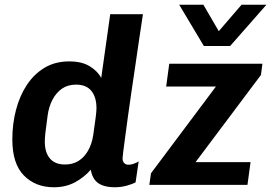

<svg xmlns="http://www.w3.org/2000/svg" viewBox="-20 -780 1144 810"><path d="M207 10Q130 10 81 -39.5Q32 -89 32 -192Q32 -257 47.5 -316.5Q63 -376 93.5 -422Q124 -468 168.5 -494.5Q213 -521 272 -521Q325 -521 358.5 -500.5Q392 -480 407 -451L445 -720H583Q575 -669 567 -613.5Q559 -558 550.5 -500.5Q542 -443 534 -389Q526 -335 519.5 -287Q513 -239 508 -201.5Q503 -164 500 -140.5Q497 -117 497 -112Q497 -99 504 -92Q511 -85 522 -85Q533 -85 545 -89.5Q557 -94 565 -99L552 -11Q538 -3 514 3.5Q490 10 464 10Q434 10 412.5 2Q391 -6 379 -22.5Q367 -39 363 -64Q334 -31 295.5 -10.5Q257 10 207 10ZM254 -86Q287 -86 311 -101Q335 -116 351 -143.5Q367 -171 373 -208Q381 -263 384 -287Q387 -311 387 -323Q387 -370 365.5 -396.5Q344 -423 301 -423Q266 -423 241.5 -406Q217 -389 201.5 -359.5Q186 -330 181 -293Q174 -244 171.5 -220Q169 -196 169 -183Q169 -137 190.5 -111.5Q212 -86 254 -86ZM610 0 617 -49 891 -415H681L694 -511H1087L1081 -464L805 -96H1037L1024 0ZM1104 -760 951 -586H840L736 -760H838L930 -602H863L999 -760Z"/></svg>

Font: Chivo SemiBold
Style: Italic
Weight: 600
Italic angle: -8.05°
Designer: Hector Gatti
Foundry: Omnibus-Type
Version: Version 2.002